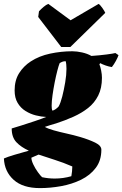

<svg xmlns="http://www.w3.org/2000/svg" viewBox="-52 -745 628 985"><path d="M153 220Q65 220 18 177.5Q-29 135 -32 68Q-14 60 21 49.5Q56 39 96 28Q56 10 32 -15.5Q8 -41 8 -86Q25 -91 58.5 -101.5Q92 -112 127.5 -124Q163 -136 185 -145Q160 -146 132 -153Q104 -160 79 -175.5Q54 -191 38.5 -217Q23 -243 23 -281Q23 -333 46 -369.5Q69 -406 106 -430Q149 -458 205.5 -470Q262 -482 319 -482Q342 -482 369 -476Q396 -470 417 -458Q460 -461 494.5 -465.5Q529 -470 540 -473L556 -462Q552 -450 542.5 -432.5Q533 -415 522 -401Q507 -403 490 -409Q473 -415 462 -421L458 -415Q463 -403 467 -383Q471 -363 471 -346Q471 -293 452 -255Q433 -217 400 -191Q367 -165 324.5 -146Q282 -127 236 -112Q222 -108 207 -103.5Q192 -99 178 -94Q193 -85 223 -76.5Q253 -68 289.5 -60Q326 -52 360 -42Q404 -29 436 -13.5Q468 2 468 23Q468 78 439.5 116Q411 154 364 177Q317 200 261.5 210Q206 220 153 220ZM216 -178Q224 -178 234 -185.5Q244 -193 249 -199Q259 -217 267.5 -250.5Q276 -284 282.5 -322.5Q289 -361 289 -392Q289 -403 288 -413.5Q287 -424 285 -431Q275 -431 267.5 -428Q260 -425 254 -421Q249 -409 242 -382Q235 -355 228.5 -322Q222 -289 217.5 -257Q213 -225 213 -203Q213 -186 216 -178ZM164 164Q195 171 229 171Q272 171 314 159Q316 149 317.5 134.5Q319 120 319 109Q273 89 228.5 75Q184 61 146 48L109 64Q109 78 119 99Q129 120 142.5 138.5Q156 157 164 164ZM262 -504 144 -658 148 -687Q158 -698 171.5 -709.5Q185 -721 196 -725L310 -641L454 -725Q462 -720 473.5 -703.5Q485 -687 488 -679L309 -504Z"/></svg>

Font: Labrada Black
Style: Italic
Weight: 900
Italic angle: -7°
Designer: Mercedes Jáuregui
Foundry: Omnibus-Type Team
Version: Version 1.000; ttfautohint (v1.8.4.7-5d5b)